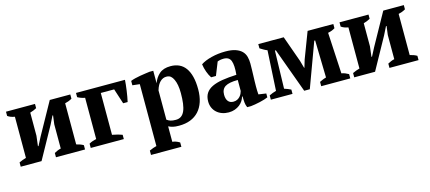

<svg xmlns="http://www.w3.org/2000/svg" viewBox="-51 -914 3447 1539"><g transform="rotate(-15 1672.0 -144.5)"><path d="M21.5 -456.5H262.2V-421.4Q252.4 -415.5 238.8 -409.9Q225.1 -404.3 207.5 -398.9V-207.5L197.3 -123H202.1L237.3 -190.9L384.8 -456.5H555.2V-421.4Q541 -413.1 526.1 -407.5Q511.2 -401.9 497.1 -398.9V-57.6Q514.2 -53.7 528.6 -48.3Q543 -43 555.2 -35.6V0H314V-35.6Q326.7 -43 340.8 -48.8Q355 -54.7 369.1 -57.6V-258.3L378.4 -330.6H373.5L339.4 -262.2L194.3 0H21.5V-35.6Q37.1 -43 50.5 -48.1Q64 -53.2 80.1 -57.6V-398.9Q43.9 -404.8 21.5 -421.4Z M1008.8 -456.5Q1007.8 -439.5 1005.4 -416.5Q1002.9 -393.6 999.5 -369.1Q996.1 -344.7 991.9 -321Q987.8 -297.4 983.4 -278.8H946.3L905.3 -404.8H794.4V-57.6Q847.7 -47.4 877 -35.6V0H602.5V-35.6Q618.2 -44.9 632.8 -49.3Q647.5 -53.7 663.1 -57.6V-399.9Q630.4 -405.8 602.5 -421.4V-456.5Z M1306.6 179.2H1054.7V143.1Q1087.4 127.9 1114.7 121.6V-392.1L1054.7 -398.9V-435.1Q1069.3 -441.4 1090.8 -446.8Q1112.3 -452.1 1135.3 -456.1Q1158.2 -460 1179.4 -462.9Q1200.7 -465.8 1215.3 -467.8H1246.6V-365.2H1247.1Q1262.2 -408.7 1295.9 -438.5Q1329.6 -467.8 1389.2 -467.8Q1429.2 -467.8 1460.2 -453.4Q1491.2 -439 1512.5 -409.7Q1533.7 -380.4 1544.9 -336.2Q1556.2 -292 1556.2 -231.9Q1556.2 -173.8 1541.3 -128.7Q1526.4 -83.5 1497.8 -52.2Q1469.2 -21 1428 -4.9Q1386.7 11.2 1333.5 11.2Q1302.2 11.2 1284.2 6.8Q1275.4 4.9 1265.9 1.5Q1256.3 -2 1246.6 -6.8V121.6Q1260.7 123 1275.4 127.9Q1290 132.8 1306.6 143.1ZM1334.5 -395Q1306.6 -395 1283.7 -373.5Q1260.7 -352.1 1246.6 -305.2V-62Q1260.7 -51.3 1277.3 -46.1Q1293.9 -41 1320.3 -41Q1346.7 -41 1364.5 -53.5Q1382.3 -65.9 1393.3 -90.8Q1404.3 -115.7 1409.2 -152.6Q1414.1 -189.5 1414.1 -237.8Q1414.1 -274.9 1408.9 -303.2Q1403.8 -331.5 1394 -352.1Q1384.8 -372.6 1371.3 -383.8Q1357.9 -395 1334.5 -395Z M2009.3 -132.3Q2009.3 -112.3 2009.8 -97.7Q2010.3 -83 2011.7 -66.9L2074.7 -57.6V-25.4Q2063 -20 2044.7 -14.4Q2026.4 -8.8 2005.9 -4.2Q1985.4 0.5 1965.1 3.9Q1944.8 7.3 1929.7 8.8H1898.4Q1893.6 -2 1890.9 -12.2Q1888.2 -22.5 1887.2 -32.7Q1886.2 -43.5 1885.7 -56.2Q1885.3 -68.8 1884.8 -84H1880.4Q1876 -66.4 1865 -49.3Q1854 -32.2 1836.9 -18.8Q1819.8 -5.4 1796.9 2.9Q1773.9 11.2 1746.1 11.2Q1716.3 11.2 1691.2 2.2Q1666 -6.8 1647.5 -23.4Q1628.9 -40 1618.4 -63.5Q1607.9 -86.9 1607.9 -116.2Q1607.9 -156.7 1625.5 -183.8Q1643.1 -210.9 1677.7 -227.8Q1712.4 -244.6 1763.4 -252.9Q1814.5 -261.2 1881.8 -264.2Q1889.2 -342.8 1875.5 -378.9Q1862.3 -415.5 1815.9 -415.5Q1787.6 -415.5 1764.6 -406.2L1721.2 -297.4H1681.2Q1673.8 -308.1 1666.7 -322.3Q1659.7 -336.4 1654.1 -352.1Q1648.4 -367.7 1644.3 -384.3Q1640.1 -400.9 1638.2 -416.5Q1671.9 -439.5 1727.5 -453.6Q1783.2 -467.8 1843.8 -467.8Q1895.5 -467.8 1928.5 -456.3Q1961.4 -444.8 1980.5 -425.3Q1999.5 -405.8 2006.6 -379.2Q2013.7 -352.5 2013.7 -322.8Q2013.7 -294.9 2012.9 -270.5Q2012.2 -246.1 2011.5 -223.1Q2010.7 -200.2 2010 -178Q2009.3 -155.8 2009.3 -132.3ZM1803.7 -62Q1822.8 -62 1836.4 -69.1Q1850.1 -76.2 1859.4 -86.7Q1868.7 -97.2 1874 -108.9Q1879.4 -120.6 1881.8 -129.9V-221.2Q1809.1 -221.2 1777.1 -201.2Q1745.1 -181.2 1745.1 -135.3Q1745.1 -100.1 1760.3 -81.1Q1775.4 -62 1803.7 -62Z M2276.9 0H2097.2V-35.6Q2112.3 -43 2126.2 -48.3Q2140.1 -53.7 2155.3 -57.6L2173.8 -389.6Q2154.3 -397.5 2140.9 -405.8Q2127.4 -414.1 2115.2 -421.4V-456.5H2326.2L2403.3 -240.2L2420.9 -177.7H2423.3L2442.4 -241.2L2524.4 -456.5H2737.8V-421.4Q2726.6 -414.1 2712.6 -408.4Q2698.7 -402.8 2679.2 -398.9L2697.8 -57.6Q2713.4 -55.2 2727.3 -49.6Q2741.2 -43.9 2756.3 -35.6V0H2515.1V-35.6Q2524.4 -40 2537.1 -45.9Q2549.8 -51.8 2570.3 -57.6L2563 -366.7H2555.7L2420.4 0H2374L2238.3 -371.6H2230.5L2222.2 -57.6Q2254.4 -47.4 2276.9 -35.6Z M2789.1 -456.5H3029.8V-421.4Q3020 -415.5 3006.3 -409.9Q2992.7 -404.3 2975.1 -398.9V-207.5L2964.8 -123H2969.7L3004.9 -190.9L3152.3 -456.5H3322.8V-421.4Q3308.6 -413.1 3293.7 -407.5Q3278.8 -401.9 3264.6 -398.9V-57.6Q3281.7 -53.7 3296.1 -48.3Q3310.5 -43 3322.8 -35.6V0H3081.5V-35.6Q3094.2 -43 3108.4 -48.8Q3122.6 -54.7 3136.7 -57.6V-258.3L3146 -330.6H3141.1L3106.9 -262.2L2961.9 0H2789.1V-35.6Q2804.7 -43 2818.1 -48.1Q2831.5 -53.2 2847.7 -57.6V-398.9Q2811.5 -404.8 2789.1 -421.4Z"/></g></svg>

Font: PT Astra Serif
Style: Bold
Weight: 700
Designer: A.Korolkova, I. Chaeva
Foundry: ParaType Ltd
Version: Version 1.002